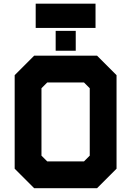

<svg xmlns="http://www.w3.org/2000/svg" viewBox="-20 -994 693 1014"><path d="M160.5 0 57.5 -103V-597L160.5 -700H492.5L595.5 -597V-103L492.5 0ZM229.5 -141.5H423.5L454 -172V-528L423.5 -558.5H229.5L199 -528V-172ZM197 -71H457.5L524.5 -138V-562.5L457.5 -629.5H197L130 -562.5V-138ZM197 -71 130 -138V-562.5L197 -629.5H457.5L524.5 -562.5V-138L457.5 -71ZM274 -726V-831H380V-726ZM326.5 -771H326V-785H326.5ZM168.5 -846.5V-974.5H484.5V-846.5ZM233.5 -909.5H425.5H233.5Z"/></svg>

Font: Tourney Black
Style: Regular
Weight: 900
Version: Version 1.015